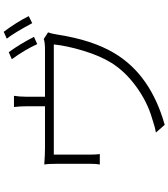

<svg xmlns="http://www.w3.org/2000/svg" viewBox="44 -920 912 1040"><g transform="rotate(-90 500.0 -400.0)"><path d="M820.3 -671.9 781.2 -654.3Q748 -725.6 699.2 -792L737.3 -808.6Q782.2 -747.1 820.3 -671.9ZM496.1 -612.3H750Q793 -612.3 808.6 -619.1L844.7 -595.7Q837.9 -579.1 833 -546.9Q803.7 -356.4 732.4 -237.3Q615.2 -40 343.8 36.1L301.8 -11.7Q330.1 -15.6 381.8 -33.2Q468.8 -58.6 550.8 -118.2Q632.8 -177.7 679.7 -252.9Q718.8 -316.4 745.6 -406.2Q772.5 -496.1 779.3 -564.5H182.6V-366.2Q182.6 -334 185.5 -315.4H128.9Q132.8 -332 132.8 -367.2V-544.9Q132.8 -594.7 128.9 -616.2Q181.6 -612.3 217.8 -612.3H444.3V-714.8Q444.3 -748 440.4 -780.3H501Q496.1 -750 496.1 -714.8ZM810.5 -819.3 847.7 -835.9Q900.4 -765.6 932.6 -700.2L894.5 -681.6Q842.8 -778.3 810.5 -819.3Z"/></g></svg>

Font: Gen Shin Gothic Light
Style: Regular
Weight: 200
Designer: [Source Han Sans]
Ryoko NISHIZUKA  (kana & ideographs); Paul D. Hunt (Latin, Greek & Cyrillic); Wenlong ZHANG  (bopomofo
Version: Version 1.002.20150607